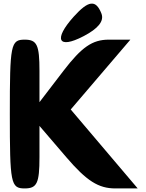

<svg xmlns="http://www.w3.org/2000/svg" viewBox="-20 -1105 818 1075"><path d="M35 -467C35 -79 40 -50 118 -50C187 -50 201 -79 201 -225V-400L351 -225C465 -92 531 -50 626 -50H751C626 -197 501 -345 376 -492C487 -623 599 -752 710 -883H589C497 -883 437 -841 335 -708L201 -533V-708C201 -854 187 -883 118 -883C40 -883 35 -855 35 -467ZM393 -1012C278 -884 305 -828 447 -902C530 -945 564 -987 548 -1029C517 -1108 476 -1104 393 -1012Z"/></svg>

Font: Hussar Skorodowane
Style: Bold
Weight: 700
Foundry: Cannot Into Space Fonts
Version: Version 0.892